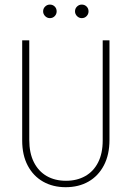

<svg xmlns="http://www.w3.org/2000/svg" viewBox="-20 -799 568 828"><path d="M263.2 8.3Q208.3 8.3 166 -15.6Q123.6 -39.6 99.7 -84.7Q75.7 -129.9 75.7 -193.1V-625H106.2V-195.8Q106.2 -138.9 126 -99.7Q145.8 -60.4 181.2 -39.9Q216.7 -19.4 264.6 -19.4Q311.8 -19.4 347.6 -39.6Q383.3 -59.7 403.1 -98.6Q422.9 -137.5 422.9 -193.1V-625H452.1V-195.8Q452.1 -131.9 428.1 -86.1Q404.2 -40.3 361.8 -16Q319.4 8.3 263.2 8.3ZM332.6 -720.8Q320.8 -720.8 312.2 -729.5Q303.5 -738.2 303.5 -750Q303.5 -762.5 312.2 -770.8Q320.8 -779.2 332.6 -779.2Q345.1 -779.2 353.5 -770.8Q361.8 -762.5 361.8 -750Q361.8 -738.2 353.5 -729.5Q345.1 -720.8 332.6 -720.8ZM195.1 -720.8Q183.3 -720.8 174.7 -729.5Q166 -738.2 166 -750Q166 -762.5 174.7 -770.8Q183.3 -779.2 195.1 -779.2Q207.6 -779.2 216 -770.8Q224.3 -762.5 224.3 -750Q224.3 -738.2 216 -729.5Q207.6 -720.8 195.1 -720.8Z"/></svg>

Font: Afacad Flux Thin
Style: Regular
Weight: 250
Designer: Kristian Moeller
Foundry: Dicotype
Version: Version 1.100